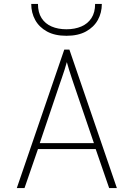

<svg xmlns="http://www.w3.org/2000/svg" viewBox="-20 -951 676 971"><path d="M65 0 305 -700H331L571 0H532L464 -197H172L104 0ZM181 -227H455L353 -526Q350.5 -533 343.5 -554.2Q336.5 -575.5 329 -599Q321.5 -622.5 318 -637Q314.5 -622.5 306.8 -599Q299 -575.5 291.8 -554.2Q284.5 -533 282 -526ZM316 -770Q257 -770 217.5 -791.8Q178 -813.5 158 -850Q138 -886.5 138 -931H172Q172 -888 190.2 -859.5Q208.5 -831 241 -817Q273.5 -803 316 -803Q358.5 -803 391.2 -817Q424 -831 442.5 -859.5Q461 -888 461 -931H495Q495 -886.5 474.8 -850Q454.5 -813.5 414.8 -791.8Q375 -770 316 -770Z"/></svg>

Font: Overpass Thin
Style: Regular
Weight: 250
Designer: Delve Withrington, Dave Bailey, Thomas Jockin
Foundry: Delve Fonts LLC
Version: Version 4.000